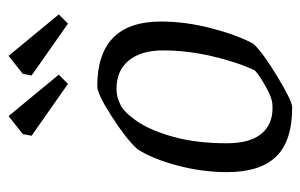

<svg xmlns="http://www.w3.org/2000/svg" viewBox="-150 -560 718 459"><g transform="rotate(-90 209.5 -330.0)"><path d="M28 -147Q28 -206 44 -266Q60 -326 83 -361Q106 -387 160.5 -422Q215 -457 233 -457Q388 -457 388 -305Q388 -246 372 -184.5Q356 -123 335 -84Q315 -62 256.5 -26.5Q198 9 183 9Q102 9 65 -29.5Q28 -68 28 -147ZM200 -40Q213 -43 236.5 -56.5Q260 -70 271 -80Q291 -122 305 -182Q319 -242 319 -300Q319 -352 295 -381.5Q271 -411 227 -411Q208 -411 190 -402Q172 -394 150 -362.5Q128 -331 112.5 -275.5Q97 -220 97 -147Q97 -93 119 -65.5Q141 -38 181 -38Q194 -38 200 -40ZM115 -614 119 -635 162 -669 261 -549 239 -527ZM259 -614 263 -635 306 -669 405 -549 383 -527Z"/></g></svg>

Font: Grenze Light
Style: Italic
Weight: 300
Italic angle: -10°
Designer: Renata Polastri
Foundry: Omnibus-Type
Version: Version 1.002; ttfautohint (v1.8)